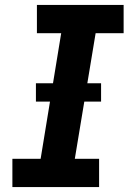

<svg xmlns="http://www.w3.org/2000/svg" viewBox="-20 -755 540 775"><path d="M30 0V-114H144L227 -621H129V-735H479V-621H366L282 -114H380V0ZM125 -345V-419H388V-345Z"/></svg>

Font: Iosevka Slab Heavy
Style: Italic
Weight: 900
Italic angle: -9°
Monospace: yes
Designer: Belleve Invis
Foundry: Belleve Invis
Version: Version 11.1.0; ttfautohint (v1.8.3)